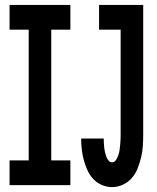

<svg xmlns="http://www.w3.org/2000/svg" viewBox="-20 -755 640 783"><path d="M437 8Q415 8 394.5 -1Q374 -10 359.5 -26Q345 -42 336 -62Q327 -82 321.5 -103Q316 -124 313.5 -146Q311 -168 311 -190H403Q403 -181 403.5 -171.5Q404 -162 405 -153Q406 -144 408 -135Q410 -126 413 -117.5Q416 -109 422 -101Q428 -93 437 -93Q447 -93 453 -102.5Q459 -112 462.5 -122Q466 -132 467.5 -142.5Q469 -153 470 -163.5Q471 -174 471.5 -184.5Q472 -195 472 -205V-634H384V-735H564V-205Q564 -182 562.5 -159Q561 -136 555.5 -113.5Q550 -91 541.5 -69Q533 -47 518 -29.5Q503 -12 481.5 -2Q460 8 437 8ZM19 0V-101H97V-634H19V-735H267V-634H189V-101H267V0Z"/></svg>

Font: Iosevka Custom Extended
Style: Bold
Weight: 700
Width: 7
Monospace: yes
Designer: Belleve Invis
Foundry: Belleve Invis
Version: Version 11.2.4; ttfautohint (v1.8.4)